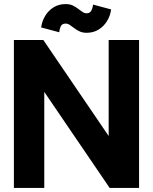

<svg xmlns="http://www.w3.org/2000/svg" viewBox="-20 -918 747 938"><path d="M191.6 -722.7H47.9V0H196.3V-469.1L515.6 0H659.4V-722.7H510.9V-253.5ZM269.3 -760.4Q270.1 -773.8 276.3 -788.3Q282.5 -802.8 300.7 -802.8Q311.2 -802.8 321.3 -796Q331.4 -789.3 342.9 -780.3Q354.3 -771.4 369 -764.6Q383.7 -757.8 403.2 -757.8Q436.6 -757.8 462.1 -773.7Q487.5 -789.6 503.3 -815.6Q519 -841.7 522.9 -872L434.6 -895.6Q433.8 -882.1 427 -867.6Q420.2 -853.1 403.2 -853.1Q392.7 -853.1 382.6 -859.9Q372.5 -866.7 361 -875.6Q349.6 -884.6 335 -891.4Q320.4 -898.1 300.7 -898.1Q267.3 -898.1 241.8 -882.3Q216.4 -866.4 200.8 -840.5Q185.2 -814.6 181 -784Z"/></svg>

Font: Giphurs SC
Style: Regular
Weight: 400
Version: Version 0.920